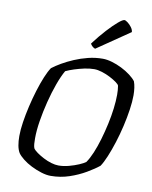

<svg xmlns="http://www.w3.org/2000/svg" viewBox="-102 -1036 877 1111"><g transform="rotate(10 337.0 -481.0)"><path d="M273 0Q248 0 217.5 -9.5Q187 -19 158 -33.5Q129 -48 106.5 -66Q84 -84 74 -99Q64 -116 59.5 -140.5Q55 -165 55 -196Q55 -232 62 -278Q69 -324 80.5 -373.5Q92 -423 106.5 -470Q121 -517 136.5 -554.5Q152 -592 167 -614Q189 -631 220 -649Q251 -667 288.5 -683Q326 -699 368 -709.5Q410 -720 454 -720Q478 -720 507.5 -711.5Q537 -703 566 -688.5Q595 -674 618 -656.5Q641 -639 653 -623Q659 -607 662 -586Q665 -565 665 -542Q665 -505 658 -457Q651 -409 639 -357.5Q627 -306 611.5 -257.5Q596 -209 579.5 -169.5Q563 -130 548 -108Q521 -86 477.5 -60.5Q434 -35 382 -17.5Q330 0 273 0ZM307 -67Q337 -67 368.5 -75.5Q400 -84 425.5 -95Q451 -106 463 -115Q480 -139 496 -177Q512 -215 525.5 -261Q539 -307 549.5 -355Q560 -403 565.5 -448Q571 -493 571 -529Q571 -543 570 -556.5Q569 -570 567 -581Q565 -589 549 -600.5Q533 -612 510 -624Q487 -636 461.5 -644Q436 -652 415 -652Q388 -652 358 -645.5Q328 -639 300 -630Q272 -621 251 -611Q232 -578 213.5 -527Q195 -476 180 -416.5Q165 -357 156 -300.5Q147 -244 147 -198Q147 -181 148 -166.5Q149 -152 153 -141Q160 -130 177.5 -117.5Q195 -105 218 -93Q241 -81 264.5 -74Q288 -67 307 -67ZM399 -769Q390 -772 381.5 -780Q373 -788 371 -795Q408 -844 442.5 -881.5Q477 -919 502.5 -940.5Q528 -962 538 -962Q545 -962 557.5 -952.5Q570 -943 580.5 -929Q591 -915 592 -901Z"/></g></svg>

Font: Texturina Medium 12pt
Style: Italic
Weight: 400
Italic angle: -11°
Version: Version 1.002